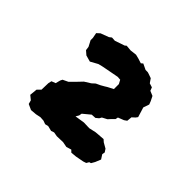

<svg xmlns="http://www.w3.org/2000/svg" viewBox="-106 -846 711 711"><g transform="rotate(45 250.0 -490.0)"><path d="M94 -293 90 -308 74 -321 77 -351 90 -364 91 -399 94 -412 110 -418 115 -437 119 -445 140 -455 159 -474 180 -496 204 -511 216 -522 233 -530 247 -538 255 -543 278 -555V-581L270 -596L256 -597L219 -590L188 -584L172 -580L143 -564L118 -571L103 -584L101 -599L89 -622V-634L85 -655L97 -666L129 -678L138 -685L154 -684L177 -692L192 -697L198 -702L221 -700L246 -703L262 -699L281 -693L288 -699L311 -688H322L329 -686L346 -680L357 -664L373 -659L378 -646L397 -638L406 -620L411 -607L403 -584L415 -545L409 -537L398 -527L396 -507L386 -500L363 -491L361 -481L350 -470L340 -459L321 -449L316 -440L305 -431L287 -430L258 -406L256 -395L249 -383L287 -389L316 -388L343 -394L354 -395L382 -397L391 -389L412 -377L420 -365L418 -354L429 -337L420 -315L412 -301L405 -299L399 -289L387 -285L355 -279L333 -277L325 -285L305 -279L284 -283L252 -282L235 -285L223 -281L203 -286L190 -283L176 -288L159 -289L140 -285L116 -283Z"/></g></svg>

Font: Winky Rough Black
Style: Regular
Weight: 900
Designer: Simon Atzbach
Foundry: typofactur
Version: Version 1.206; ttfautohint (v1.8.4.7-5d5b)